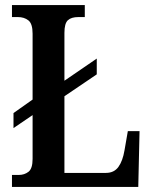

<svg xmlns="http://www.w3.org/2000/svg" viewBox="-20 -734 599 754"><path d="M27 0V-47H54Q76 -47 92 -59.5Q108 -72 108 -110V-282L33 -231V-290L108 -343V-602Q108 -641 91.5 -654Q75 -667 50 -667H27V-714H313V-667H288Q260 -667 246.5 -654.5Q233 -642 233 -605V-417L360 -504V-442L233 -356V-55H396Q428 -55 445 -78.5Q462 -102 469 -144L482 -219H528L523 0Z"/></svg>

Font: Noto Serif Myanmar Cond SemBd
Style: Regular
Weight: 600
Width: 3
Designer: Ben Mitchell and the Monotype Design Team
Foundry: Monotype Imaging Inc.
Version: Version 2.106; ttfautohint (v1.8.4.7-5d5b)